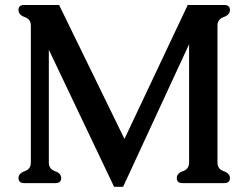

<svg xmlns="http://www.w3.org/2000/svg" viewBox="-20 -715 972 760"><path d="M840.8 -613.8V-71.3Q840.8 -45.9 865.5 -37.4Q890.1 -28.8 890.1 -10.3Q890.1 9.8 867.7 9.8H702.1Q679.7 9.8 679.7 -10.3Q679.7 -28.8 704.1 -37.4Q728.5 -45.9 728.5 -71.3V-540L467.3 24.4H431.6L173.3 -518.1V-71.3Q173.3 -45.9 197.8 -37.4Q222.2 -28.8 222.2 -10.3Q222.2 9.8 199.7 9.8H75.7Q53.2 9.8 53.2 -10.3Q53.2 -28.8 77.6 -37.4Q102.1 -45.9 102.1 -71.3V-613.8Q102.1 -638.7 77.6 -647.5Q53.2 -656.2 53.2 -675.3Q53.2 -695.3 75.7 -695.3H213.9L472.7 -165L723.1 -695.3H867.7Q890.1 -695.3 890.1 -675.3Q890.1 -656.2 865.5 -647.5Q840.8 -638.7 840.8 -613.8Z"/></svg>

Font: Caudex
Style: Bold
Weight: 700
Version: Version 1.01